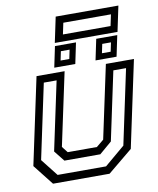

<svg xmlns="http://www.w3.org/2000/svg" viewBox="-89 -883 783 953"><g transform="rotate(-10 302.0 -407.0)"><path d="M100.5 0 19.5 -103 112.5 -540H254L175.5 -172L199.5 -141.5H346.5L383.5 -172L462 -540H603.5L510.5 -103L385.5 0ZM130.5 -39H374.5L477 -125.5L557 -502H493L419.5 -156.5L357 -103H176L133.5 -156.5L207 -502H142.5L62.5 -125.5ZM414.5 -566 436.5 -671H542.5L520.5 -566ZM206.5 -566 228.5 -671H334.5L312.5 -566ZM243.5 -595.5H287.5L297 -641H253ZM452 -595.5H496L505.5 -641H461.5ZM230.5 -686.5 257.5 -814.5H573.5L546.5 -686.5ZM277.5 -721H517.5L529.5 -778H289.5Z"/></g></svg>

Font: Tourney
Style: Italic
Weight: 400
Italic angle: -12°
Version: Version 1.015